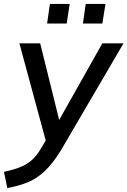

<svg xmlns="http://www.w3.org/2000/svg" viewBox="-53 -723 644 970"><path d="M-16 227 -33 145Q16 135 50 121Q84 107 108.5 85Q133 63 154 27L178 -13L45 -504H150L246 -117L464 -504H571L255 36Q214 103 173 141.5Q132 180 86 198.5Q40 217 -16 227ZM366 -604 380 -703H480L464 -604ZM185 -604 199 -703H299L284 -604Z"/></svg>

Font: Mulish SemiBold
Style: Italic
Weight: 600
Italic angle: -9°
Designer: Vernon Adams
Foundry: Vernon Adams
Version: Version 3.603; ttfautohint (v1.8.3)